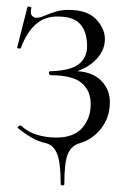

<svg xmlns="http://www.w3.org/2000/svg" viewBox="-20 -429 391 582"><path d="M164 129Q164 64 153 37Q142 10 119 5Q96 0 75.5 -12Q55 -24 35 -40Q31 -42 36 -46Q41 -50 44 -48Q64 -29 92 -20.5Q120 -12 150 -12Q204 -12 229.5 -41.5Q255 -71 255 -113Q255 -154 227.5 -177.5Q200 -201 133 -201Q130 -201 128.5 -207Q127 -213 133 -213Q195 -215 219.5 -235Q244 -255 244 -289Q244 -332 223.5 -355.5Q203 -379 154 -379Q114 -379 87 -354Q60 -329 43 -283Q42 -281 36.5 -282Q31 -283 32 -285L63 -407Q64 -410 70 -408.5Q76 -407 75 -405Q71 -388 77 -381.5Q83 -375 90 -375Q100 -375 114 -381Q128 -387 146.5 -393Q165 -399 187 -399Q245 -399 271.5 -370.5Q298 -342 298 -310Q298 -273 265.5 -243Q233 -213 179 -205L181 -213Q247 -218 280 -190.5Q313 -163 313 -119Q313 -73 286.5 -39.5Q260 -6 222 5Q197 12 186 37Q175 62 175 129Q175 133 169.5 133Q164 133 164 129Z"/></svg>

Font: Cormorant Garamond Light
Style: Regular
Weight: 300
Designer: Christian Thalmann (Catharsis Fonts)
Foundry: Catharsis Fonts
Version: Version 4.001